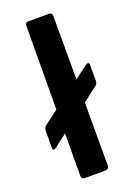

<svg xmlns="http://www.w3.org/2000/svg" viewBox="-143 -798 597 855"><g transform="rotate(-20 155.5 -371.0)"><path d="M292 -476C288.7 -476 285.3 -474.7 282 -472L220 -426V-726C220 -736.7 215.3 -742 206 -742H107C97 -742 92 -736.3 92 -725L90 -330L25 -281C17 -275 13 -267 13 -257V-177C13 -169.7 15 -166 19 -166C22.3 -166 26 -167.7 30 -171L90 -217L89 -18C89 -11.3 90.5 -6.7 93.5 -4C96.5 -1.3 101.7 0 109 0H197C205.7 0 211.7 -1.5 215 -4.5C218.3 -7.5 220 -13.3 220 -22V-316L285 -366C294.3 -372 299 -379.7 299 -389V-466C299 -472.7 296.7 -476 292 -476Z"/></g></svg>

Font: Libre Franklin SemiBold
Style: Regular
Weight: 600
Designer: Pablo Impallari, Rodrigo Fuenzalida
Foundry: Impallari Type
Version: Version 1.002; ttfautohint (v1.5)